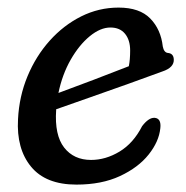

<svg xmlns="http://www.w3.org/2000/svg" viewBox="-20 -477 489 506"><path d="M402.5 -139Q399 -104 371.8 -69.8Q344.5 -35.5 296.2 -13Q248 9.5 181.5 9.5Q100.5 9.5 61.8 -37.8Q23 -85 27.5 -163Q30.5 -223 52.5 -276Q74.5 -329 111 -369.8Q147.5 -410.5 194 -433.8Q240.5 -457 292.5 -457Q348 -457 376 -428.2Q404 -399.5 409 -354.5Q412 -339 422 -337.5Q437 -336.5 438 -321Q439.5 -299 407.5 -288.5Q370 -274.5 318 -256Q266 -237.5 214.8 -219.5Q163.5 -201.5 128 -189V-187Q123.5 -121 149 -88.2Q174.5 -55.5 220 -55.5Q258.5 -55.5 295 -77.5Q331.5 -99.5 354.5 -144.5Q372 -167.5 387.5 -166.5Q405.5 -165 402.5 -139ZM271 -404.5Q244.5 -404.5 216.5 -381.5Q188.5 -358.5 166.2 -319.5Q144 -280.5 134 -232Q173.5 -246.5 226.2 -266.5Q279 -286.5 319.5 -302.5Q323 -319 323 -344Q323 -371.5 309.5 -388Q296 -404.5 271 -404.5Z"/></svg>

Font: Fraunces 72pt SuperSoft
Style: Italic
Weight: 400
Italic angle: -16°
Version: Version 1.000;[b76b70a41]